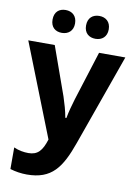

<svg xmlns="http://www.w3.org/2000/svg" viewBox="-99 -977 744 1050"><g transform="rotate(10 273.0 -451.5)"><path d="M117 -849C117 -807 143 -786 179 -786C215 -786 242 -808 242 -849C242 -891 215 -913 179 -913C143 -913 117 -892 117 -849ZM303 -849C303 -807 330 -786 366 -786C402 -786 429 -808 429 -849C429 -891 402 -913 366 -913C330 -913 303 -892 303 -849ZM545 -714H399L313 -442C302 -404 292 -371 285 -332H279C272 -372 261 -408 249 -445L153 -714H6L209 -199C189 -135 165 -107 113 -107C87 -107 58 -112 32 -124V-4C61 5 94 10 125 10C263 10 314 -64 365 -208Z"/></g></svg>

Font: Noto Sans Display SemiCondensed
Style: Bold
Weight: 700
Width: 4
Designer: Monotype Design Team
Foundry: Monotype Imaging Inc.
Version: Version 1.900